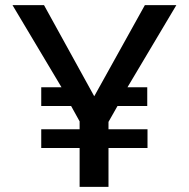

<svg xmlns="http://www.w3.org/2000/svg" viewBox="-20 -730 739 750"><path d="M478 -389.2H555.2V-315.9H439L403.8 -253.9V-225.1H556.2V-151.9H403.8V0H291V-151.9H141.1V-225.1H291V-255.9L257.8 -315.9H141.1V-389.2H220.2L28.8 -710H151.9L348.1 -354L545.9 -710H668.9Z"/></svg>

Font: Rawline SemiBold
Style: Regular
Weight: 600
Designer: Matt McInerney, Pablo Impallari, Rodrigo Fuenzalida
Foundry: Matt McInerney, Pablo Impallari, Rodrigo Fuenzalida
Version: Version 4.020;PS 004.020;hotconv 1.0.88;makeotf.lib2.5.64775